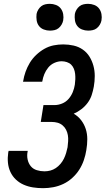

<svg xmlns="http://www.w3.org/2000/svg" viewBox="-20 -975 552 1003"><path d="M205 8Q178 8 152.5 4Q127 0 104 -10Q81 -20 63 -37Q45 -54 34.5 -76.5Q24 -99 21.5 -125Q19 -151 23 -178L25 -187H125L124 -182Q120 -161 124.5 -141Q129 -121 141 -106.5Q153 -92 172.5 -86Q192 -80 212 -80Q228 -80 243 -84Q258 -88 271.5 -97Q285 -106 296 -119Q307 -132 314 -146.5Q321 -161 325.5 -176Q330 -191 333 -206Q335 -222 336 -238Q337 -254 334.5 -269Q332 -284 325 -297.5Q318 -311 306.5 -320.5Q295 -330 280.5 -334Q266 -338 250 -338H193L207 -426H264Q284 -426 304 -434Q324 -442 338 -458Q352 -474 360 -493.5Q368 -513 371 -533Q373 -547 373.5 -561Q374 -575 372.5 -589Q371 -603 366 -615.5Q361 -628 352 -637Q343 -646 329.5 -650.5Q316 -655 302 -655Q283 -655 264 -646.5Q245 -638 232 -622Q219 -606 211.5 -587.5Q204 -569 201 -550L200 -548H100L101 -551Q105 -576 113.5 -600Q122 -624 135.5 -646.5Q149 -669 169 -688Q189 -707 212 -720Q235 -733 260 -738Q285 -743 310 -743Q338 -743 364.5 -737Q391 -731 412.5 -716Q434 -701 447.5 -679Q461 -657 468 -631.5Q475 -606 475 -578Q475 -550 470 -522Q466 -500 459 -478.5Q452 -457 438 -438Q424 -419 405 -404.5Q386 -390 365 -381Q388 -368 404 -347Q420 -326 428 -301Q436 -276 436 -248Q436 -220 431 -191Q427 -165 418 -138.5Q409 -112 394 -88.5Q379 -65 357.5 -45.5Q336 -26 310.5 -14Q285 -2 258 3Q231 8 205 8ZM441 -815Q424 -815 408.5 -821Q393 -827 383.5 -839.5Q374 -852 371.5 -868.5Q369 -885 371 -902Q373 -913 379.5 -924Q386 -935 395.5 -942.5Q405 -950 417 -952.5Q429 -955 440 -955Q457 -955 472.5 -949Q488 -943 497.5 -930.5Q507 -918 510 -901.5Q513 -885 510 -868Q508 -857 501.5 -846Q495 -835 485.5 -827.5Q476 -820 464 -817.5Q452 -815 441 -815ZM241 -815Q224 -815 208.5 -821Q193 -827 183.5 -839.5Q174 -852 171.5 -868.5Q169 -885 171 -902Q173 -913 179.5 -924Q186 -935 195.5 -942.5Q205 -950 217 -952.5Q229 -955 240 -955Q257 -955 272.5 -949Q288 -943 297.5 -930.5Q307 -918 310 -901.5Q313 -885 310 -868Q308 -857 301.5 -846Q295 -835 285.5 -827.5Q276 -820 264 -817.5Q252 -815 241 -815Z"/></svg>

Font: Iosevka Semibold Oblique
Style: Regular
Weight: 600
Italic angle: -9°
Monospace: yes
Designer: Belleve Invis
Foundry: Belleve Invis
Version: Version 32.5.0; ttfautohint (v1.8.4)